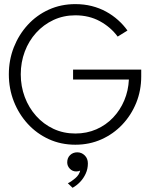

<svg xmlns="http://www.w3.org/2000/svg" viewBox="-20 -692 752 934"><path d="M335.5 -353.5H667V-320.5Q667 -252 642.8 -192Q618.5 -132 575 -86Q531.5 -40 473.2 -14Q415 12 346.5 12Q276.5 12 217.5 -15Q158.5 -42 115 -89.5Q71.5 -137 47.2 -198.8Q23 -260.5 23 -330.5Q23 -400 47.2 -461.8Q71.5 -523.5 115 -571Q158.5 -618.5 217.5 -645.2Q276.5 -672 346.5 -672Q389 -672 426.5 -662.5Q464 -653 496 -635.5Q528 -618 554.2 -594.5Q580.5 -571 600 -543.5L552.5 -514Q518 -560.5 465.5 -589Q413 -617.5 346.5 -617.5Q289 -617.5 240.2 -594.8Q191.5 -572 155.8 -532.5Q120 -493 100.5 -441Q81 -389 81 -330.5Q81 -272 100.5 -220Q120 -168 155.8 -128Q191.5 -88 240.2 -65.2Q289 -42.5 346.5 -42.5Q402 -42.5 448.8 -63Q495.5 -83.5 530 -119.8Q564.5 -156 584.5 -203.5Q604.5 -251 607 -305H335.5ZM333 221.5 310 199.5Q327 191.5 346.2 175Q365.5 158.5 370 138Q361.5 142 350.5 142Q332.5 142 319.8 128.8Q307 115.5 307 98Q307 76 321 62.5Q335 49 356 49Q377 49 392.2 64Q407.5 79 407.5 103Q407.5 129.5 397 152.5Q386.5 175.5 369.8 193Q353 210.5 333 221.5Z"/></svg>

Font: League Spartan Thin Light
Style: Regular
Weight: 300
Version: Version 2.002